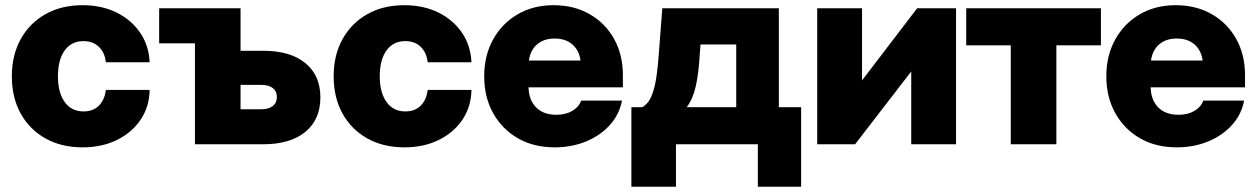

<svg xmlns="http://www.w3.org/2000/svg" viewBox="-20 -547 4764 728"><path d="M293 11.7Q212.9 11.7 152.3 -22.2Q91.8 -56.2 58.3 -116.7Q24.9 -177.2 24.9 -257.8Q24.9 -337.9 58.6 -398.7Q92.3 -459.5 152.6 -493.4Q212.9 -527.3 293 -527.3Q365.2 -527.3 421.4 -499.8Q477.5 -472.2 511 -423.6Q544.4 -375 547.4 -311H381.3Q377.4 -347.7 355 -369.4Q332.5 -391.1 296.4 -391.1Q250.5 -391.1 225.1 -355.5Q199.7 -319.8 199.7 -257.8Q199.7 -195.8 225.3 -160.2Q251 -124.5 296.4 -124.5Q333 -124.5 355 -146.5Q377 -168.5 381.3 -206.1H547.4Q546.4 -142.6 513.4 -93.5Q480.5 -44.4 423.6 -16.4Q366.7 11.7 293 11.7Z M583.5 -382.8V-515.6H892.1V-354.5H977.5Q1080.6 -354.5 1137.7 -307.9Q1194.8 -261.2 1194.8 -177.7Q1194.8 -93.8 1137.7 -46.9Q1080.6 0 977.5 0H719.2V-382.8ZM892.1 -225.1V-132.8H971.7Q999 -132.8 1014.4 -145Q1029.8 -157.2 1029.8 -179.2Q1029.8 -201.2 1014.4 -213.1Q999 -225.1 971.7 -225.1Z M1513.2 11.7Q1433.1 11.7 1372.6 -22.2Q1312 -56.2 1278.6 -116.7Q1245.1 -177.2 1245.1 -257.8Q1245.1 -337.9 1278.8 -398.7Q1312.5 -459.5 1372.8 -493.4Q1433.1 -527.3 1513.2 -527.3Q1585.4 -527.3 1641.6 -499.8Q1697.8 -472.2 1731.2 -423.6Q1764.6 -375 1767.6 -311H1601.6Q1597.7 -347.7 1575.2 -369.4Q1552.7 -391.1 1516.6 -391.1Q1470.7 -391.1 1445.3 -355.5Q1419.9 -319.8 1419.9 -257.8Q1419.9 -195.8 1445.6 -160.2Q1471.2 -124.5 1516.6 -124.5Q1553.2 -124.5 1575.2 -146.5Q1597.2 -168.5 1601.6 -206.1H1767.6Q1766.6 -142.6 1733.6 -93.5Q1700.7 -44.4 1643.8 -16.4Q1586.9 11.7 1513.2 11.7Z M2083 11.7Q2003.4 11.7 1943.4 -22.9Q1883.3 -57.6 1849.6 -118.4Q1815.9 -179.2 1815.9 -257.8Q1815.9 -336.4 1849.6 -397.2Q1883.3 -458 1942.6 -492.7Q2002 -527.3 2078.6 -527.3Q2156.2 -527.3 2215.6 -493.4Q2274.9 -459.5 2308.3 -399.7Q2341.8 -339.8 2341.8 -261.7V-215.8H1983.9Q1985.4 -167.5 2012.9 -139.6Q2040.5 -111.8 2089.4 -111.8Q2125 -111.8 2149.9 -126.5Q2174.8 -141.1 2183.6 -165.5H2338.4Q2328.6 -113.8 2293 -73.7Q2257.3 -33.7 2202.9 -11Q2148.4 11.7 2083 11.7ZM1985.4 -317.4H2181.2Q2175.8 -356.4 2150.1 -378.7Q2124.5 -400.9 2083 -400.9Q2042 -400.9 2016.4 -378.7Q1990.7 -356.4 1985.4 -317.4Z M2374 161.1V-140.6H2415Q2438.5 -153.3 2450.9 -184.6Q2463.4 -215.8 2469.2 -257.6Q2475.1 -299.3 2478 -342.8L2491.2 -515.6H2933.1V-140.6H3017.6V161.1H2853.5V0H2543V161.1ZM2584 -140.6H2771.5V-378.4H2636.2L2633.3 -342.8Q2629.4 -270 2618.4 -220.9Q2607.4 -171.9 2584 -140.6Z M3605 0H3435.1V-275.4H3434.6L3222.2 0H3078.6V-515.6H3248.5V-242.7H3249L3457.5 -515.6H3605Z M3812.5 0V-375H3643.6V-515.6H4154.3V-375H3985.4V0Z M4441.9 11.7Q4362.3 11.7 4302.2 -22.9Q4242.2 -57.6 4208.5 -118.4Q4174.8 -179.2 4174.8 -257.8Q4174.8 -336.4 4208.5 -397.2Q4242.2 -458 4301.5 -492.7Q4360.8 -527.3 4437.5 -527.3Q4515.1 -527.3 4574.5 -493.4Q4633.8 -459.5 4667.2 -399.7Q4700.7 -339.8 4700.7 -261.7V-215.8H4342.8Q4344.2 -167.5 4371.8 -139.6Q4399.4 -111.8 4448.2 -111.8Q4483.9 -111.8 4508.8 -126.5Q4533.7 -141.1 4542.5 -165.5H4697.3Q4687.5 -113.8 4651.9 -73.7Q4616.2 -33.7 4561.8 -11Q4507.3 11.7 4441.9 11.7ZM4344.2 -317.4H4540Q4534.7 -356.4 4509 -378.7Q4483.4 -400.9 4441.9 -400.9Q4400.9 -400.9 4375.2 -378.7Q4349.6 -356.4 4344.2 -317.4Z"/></svg>

Font: Inter Display Extra Bold
Style: Regular
Weight: 800
Designer: Rasmus Andersson
Foundry: rsms
Version: Version 4.000;git-4fc901f